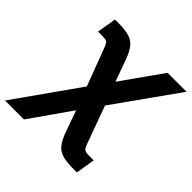

<svg xmlns="http://www.w3.org/2000/svg" viewBox="-251 -707 1070 1070"><g transform="rotate(45 283.5 -172.0)"><path d="M-57.1 204.1 210 -173.8 130.9 -383.8Q122.1 -407.7 116.2 -418.2Q110.4 -428.7 100.3 -431.4Q90.3 -434.1 69.8 -434.1H38.1L57.1 -548.3H87.4Q137.2 -548.3 168.7 -539.1Q200.2 -529.8 220.2 -505.9Q240.2 -481.9 256.3 -438L304.2 -305.2L474.6 -545.9H624L356.9 -170.4L434.6 43.5Q442.4 65.4 449 75.4Q455.6 85.4 466.1 87.9Q476.6 90.3 496.1 90.3H528.3L509.8 204.1H479.5Q428.7 204.1 397.2 195.3Q365.7 186.5 345.9 163.3Q326.2 140.1 310.1 97.2L261.7 -37.6L92.3 204.1Z"/></g></svg>

Font: Inter
Style: Bold Italic
Weight: 700
Italic angle: -9.39999°
Designer: Rasmus Andersson
Foundry: rsms
Version: Version 4.001;git-9221beed3